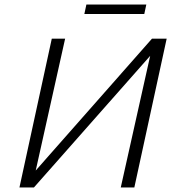

<svg xmlns="http://www.w3.org/2000/svg" viewBox="-20 -829 770 849"><path d="M627 -809 618 -767H353L362 -809ZM717 -658 574 0H514L644 -582L130 0H66L209 -658H268L138 -75L652 -658Z"/></svg>

Font: EauTestInfant Semilight
Style: Italic
Weight: 300
Italic angle: -12°
Designer: Christian Thalmann (Catharsis Fonts)
Version: Version 0.001;PS 000.001;hotconv 1.0.88;makeotf.lib2.5.64775